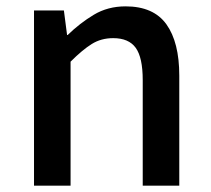

<svg xmlns="http://www.w3.org/2000/svg" viewBox="-20 -584 664 604"><path d="M87 0V-551H181L191 -474H193Q231 -511 275 -537.5Q319 -564 375 -564Q463 -564 503.5 -507.5Q544 -451 544 -346V0H429V-332Q429 -403 407 -433.5Q385 -464 336 -464Q298 -464 268.5 -445.5Q239 -427 202 -390V0Z"/></svg>

Font: Noto Sans SC Thin Medium
Style: Regular
Weight: 500
Version: Version 2.004-H2;hotconv 1.0.118;makeotfexe 2.5.65603